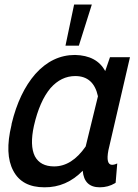

<svg xmlns="http://www.w3.org/2000/svg" viewBox="-20 -796 592 826"><path d="M453.1 -549.8H539.1L446.3 -149.4Q434.6 -87.9 461.9 -86.9Q466.8 -86.9 474.6 -88.9L484.4 -92.8L477.5 -9.8L474.6 -7.8Q445.3 9.8 409.2 9.8Q341.8 9.8 335.9 -61.5Q265.6 10.7 170.9 9.8Q74.2 9.8 37.1 -61.5Q-1 -132.8 29.3 -257.8L30.3 -264.6Q62.5 -397.5 131.8 -477.5Q205.1 -559.6 302.7 -559.6Q396.5 -557.6 432.6 -490.2ZM197.3 -417Q150.4 -361.3 126 -254.9Q107.4 -169.9 129.9 -124Q153.3 -80.1 212.9 -80.1Q289.1 -80.1 348.6 -166L401.4 -381.8Q382.8 -468.8 303.7 -468.8Q243.2 -468.8 197.3 -417ZM261.7 -599.6 298.8 -776.4H375L319.3 -599.6Z"/></svg>

Font: RobotoJAA
Style: Medium
Weight: 500
Version: Version 2.05; 2016-11-05